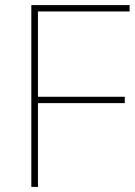

<svg xmlns="http://www.w3.org/2000/svg" viewBox="-20 -734 532 754"><path d="M129 0V-329H470V-354H129V-689H489V-714H103V0Z"/></svg>

Font: Noto Sans Ethiopic Thin
Style: Regular
Weight: 100
Designer: Monotype Design Team
Foundry: Monotype Imaging Inc.
Version: Version 2.102